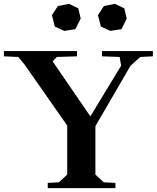

<svg xmlns="http://www.w3.org/2000/svg" viewBox="-69 -968 807 988"><path d="M327.1 -705.1V-678.2L223.1 -674.8L202.1 -651.9L396 -369.1L554.2 -629.9L546.9 -674.8L456.1 -678.2V-705.1H717.8V-678.2L652.8 -674.8L602.1 -628.9L421.9 -318.8V-69.8L464.8 -29.8L524.9 -26.9V0H176.8V-26.9L233.9 -29.8L276.9 -69.8V-321.8L58.1 -634.8L24.9 -674.8L-48.8 -678.2V-705.1ZM198.2 -890.1 229 -937 286.1 -948.2 334 -924.8 346.2 -872.1 318.8 -817.9 262.2 -809.1 212.9 -831.1ZM435.1 -890.1 465.8 -937 522.9 -948.2 570.8 -924.8 583 -872.1 556.2 -817.9 499 -809.1 450.2 -831.1Z"/></svg>

Font: Ortica Angular Bold
Style: Regular
Weight: 700
Designer: Benedetta Bovani
Foundry: Collletttivo
Version: Version 2.000;Glyphs 3.1.2 (3151)